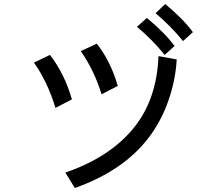

<svg xmlns="http://www.w3.org/2000/svg" viewBox="-20 -901 1040 948"><path d="M748 -835.9 795.9 -880.9Q883.8 -808.6 932.6 -742.2L883.8 -698.2Q823.2 -772.5 748 -835.9ZM656.2 -768.6 705.1 -812.5Q793 -740.2 841.8 -673.8L793 -629.9Q732.4 -705.1 656.2 -768.6ZM147.5 -591.8 226.6 -629.9Q298.8 -537.1 335 -410.2L253.9 -368.2Q213.9 -499 147.5 -591.8ZM378.9 -648.4 458 -685.5Q527.3 -596.7 561.5 -476.6L481.4 -435.5Q445.3 -553.7 378.9 -648.4ZM302.7 -48.8Q529.3 -127 646.5 -277.3Q753.9 -414.1 762.7 -624L852.5 -607.4Q846.7 -504.9 811.5 -404.3Q776.4 -303.7 715.8 -223.6Q591.8 -58.6 349.6 27.3Z"/></svg>

Font: Gothic A1 Medium
Style: Regular
Weight: 500
Designer: HanYang I&C Co.,Ltd.
Foundry: HanYang I&C Co.,Ltd.
Version: Version 2.50